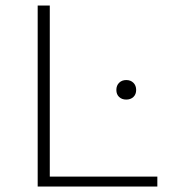

<svg xmlns="http://www.w3.org/2000/svg" viewBox="-20 -678 618 698"><path d="M552 -36V0H117V-658H161V-36ZM403 -351Q403 -367 413 -377Q423 -387 439 -387Q455 -387 465 -377Q475 -367 475 -351Q475 -335 465 -325.5Q455 -316 439 -316Q423 -316 413 -325.5Q403 -335 403 -351Z"/></svg>

Font: Ysabeau SC Light
Style: Regular
Weight: 300
Designer: Christian Thalmann (Catharsis Fonts)
Version: Version 0.003